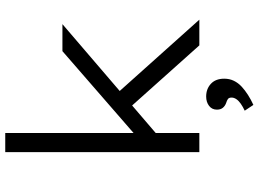

<svg xmlns="http://www.w3.org/2000/svg" viewBox="-147 -633 986 732"><g transform="rotate(-90 346.0 -267.0)"><path d="M194 -157 196 -243 517 -522H620ZM132 0V-740H205V0ZM539 0 294 -274 346 -325 637 0ZM312 206 290 173Q305 166 316.5 158Q328 150 334 141Q340 132 340 123Q340 113 334.5 109Q329 105 319 102Q308 98 301 89.5Q294 81 294 67Q294 48 308.5 37Q323 26 344 26Q373 26 392.5 44Q412 62 412 95Q412 115 404 131.5Q396 148 382 161Q368 174 350 185.5Q332 197 312 206Z"/></g></svg>

Font: Lexend Exa Light
Style: Regular
Weight: 300
Designer: Bonnie Shaver-Troup, Thomas Jockin
Foundry: Lexend
Version: Version 1.007